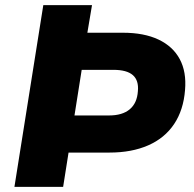

<svg xmlns="http://www.w3.org/2000/svg" viewBox="-20 -725 754 745"><path d="M36 0 148 -705H337L319 -598H457Q539 -598 595 -571.5Q651 -545 677.5 -495.5Q704 -446 698 -376Q692 -298 655.5 -243.5Q619 -189 555 -161Q491 -133 405 -133H246L225 0ZM269 -277H403Q455 -277 483.5 -301Q512 -325 515 -371Q519 -413 495.5 -433.5Q472 -454 420 -454H297Z"/></svg>

Font: Nunito Sans 9pt Black
Style: Italic
Weight: 900
Italic angle: -9°
Version: Version 3.101;gftools[0.9.27]